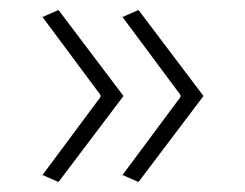

<svg xmlns="http://www.w3.org/2000/svg" viewBox="-20 -443 490 384"><path d="M65 -93 181 -249V-253L65 -409L97 -423L227 -251L97 -79ZM225 -93 341 -249V-253L225 -409L257 -423L387 -251L257 -79Z"/></svg>

Font: Athiti Light
Style: Regular
Weight: 300
Designer: CadsonDemak Team
Foundry: CadsonDemak
Version: Version 1.033